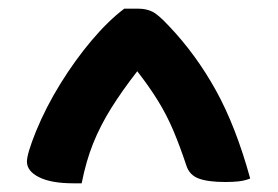

<svg xmlns="http://www.w3.org/2000/svg" viewBox="-20 -780 640 442"><path d="M266 -760H299Q316 -760 330 -753.5Q344 -747 369 -720Q431 -655 477 -572Q523 -489 556 -369Q543 -364 529.5 -362.5Q516 -361 499 -361Q459 -361 437.5 -369Q416 -377 409 -399Q394 -444 379 -479.5Q364 -515 344 -547.5Q324 -580 296 -616Q261 -571 236 -531Q211 -491 194.5 -450Q178 -409 168 -358H149Q98 -358 70 -372Q42 -386 42 -408Q42 -426 63 -478Q86 -534 119.5 -588Q153 -642 191 -687Q229 -732 266 -760Z"/></svg>

Font: Recursive Mn Csl St
Style: Bold
Weight: 700
Monospace: yes
Version: Version 1.079;hotconv 1.0.112;makeotfexe 2.5.65598; ttfautoh